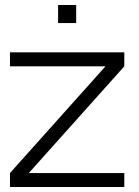

<svg xmlns="http://www.w3.org/2000/svg" viewBox="-20 -750 558 770"><path d="M213 -657.5V-730H285.5V-657.5ZM20 0V-56L403 -484H20V-540H478.5V-484L95.5 -56H478.5V0Z"/></svg>

Font: Vela Sans Light
Style: Regular
Weight: 300
Designer: Principal design: Mikhail Sharanda - project Manrope.
Design modification: Ravid Balaliev
Foundry: Mikhail Sharanda
Version: Version 1.001